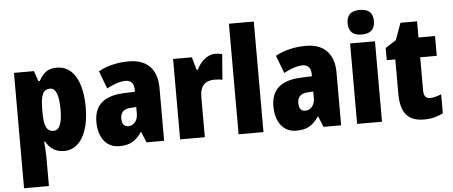

<svg xmlns="http://www.w3.org/2000/svg" viewBox="-60 -926 3100 1315"><g transform="rotate(-5 1489.5 -268.0)"><path d="M351 -563C293 -563 260 -543 226 -482H217L192 -553H55V240H226V36C226 9 223 -23 220 -66H226C254 -17 293 10 352 10C455 10 524 -95 524 -276C524 -456 460 -563 351 -563ZM291 -424C330 -424 351 -378 351 -275C351 -179 331 -134 291 -134C243 -134 226 -175 226 -263V-290C226 -384 244 -424 291 -424Z M847 -563C764 -563 693 -545 636 -513L682 -391C732 -418 776 -432 811 -432C849 -432 869 -410 869 -364V-352L791 -349C659 -343 588 -287 588 -169C588 -70 635 10 730 10C806 10 845 -16 884 -73H888L918 0H1039V-363C1039 -496 966 -563 847 -563ZM835 -245 869 -247V-200C869 -153 840 -121 804 -121C776 -121 760 -139 760 -177C760 -220 783 -243 835 -245Z M1438 -563C1381 -563 1334 -513 1311 -465H1303L1278 -553H1149V0H1319V-276C1319 -357 1359 -387 1419 -387C1444 -387 1460 -385 1473 -381L1487 -557C1470 -561 1454 -563 1438 -563Z M1722 0V-760H1551V0Z M2064 -563C1981 -563 1910 -545 1853 -513L1899 -391C1949 -418 1993 -432 2028 -432C2066 -432 2086 -410 2086 -364V-352L2008 -349C1876 -343 1805 -287 1805 -169C1805 -70 1852 10 1947 10C2023 10 2062 -16 2101 -73H2105L2135 0H2256V-363C2256 -496 2183 -563 2064 -563ZM2052 -245 2086 -247V-200C2086 -153 2057 -121 2021 -121C1993 -121 1977 -139 1977 -177C1977 -220 2000 -243 2052 -245Z M2451 -776C2393 -776 2361 -751 2361 -691C2361 -632 2395 -607 2451 -607C2508 -607 2542 -632 2542 -691C2542 -751 2510 -776 2451 -776ZM2537 -553H2366V0H2537Z M2880 -133C2851 -133 2836 -151 2836 -187V-417H2950V-553H2836V-664H2722L2680 -548L2606 -501V-417H2665V-182C2665 -46 2718 10 2826 10C2880 10 2919 -2 2957 -21V-152C2929 -141 2904 -133 2880 -133Z"/></g></svg>

Font: Noto Sans Sinhala UI Condensed Black
Style: Regular
Weight: 900
Width: 3
Designer: Jelle Bosma - Monotype Design Team
Foundry: Monotype Imaging Inc.
Version: Version 2.006